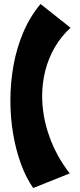

<svg xmlns="http://www.w3.org/2000/svg" viewBox="-20 -823 400 961"><path d="M146 118Q111 68 85.5 -1Q60 -70 46 -151.5Q32 -233 32 -320Q32 -408 47.5 -495Q63 -582 96.5 -661Q130 -740 183 -803L333 -684Q285 -640 253.5 -585Q222 -530 206.5 -468.5Q191 -407 191 -342Q191 -242 226.5 -141.5Q262 -41 329 45Z"/></svg>

Font: Marhey Light
Style: Bold
Weight: 700
Version: Version 1.000